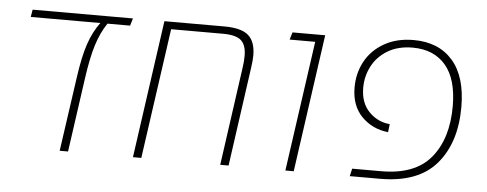

<svg xmlns="http://www.w3.org/2000/svg" viewBox="-43 -675 1974 778"><g transform="rotate(5 944.0 -286.0)"><path d="M461 -530H369Q342 -490 325.5 -437Q309 -384 297 -297L255 0H221L264 -301Q276 -387 293.5 -439Q311 -491 340 -530H57L62 -560H470Z M969 -453Q969 -432 964 -399L908 0H874L930 -399Q934 -424 934 -449Q934 -492 913 -511Q892 -530 839 -530H628L553 0H519L598 -560H842Q911 -560 940 -534.5Q969 -509 969 -453Z M1214 -530H1110L1119 -560H1252L1173 0H1139Z M1408 -31H1526Q1664 -31 1728 -109Q1792 -187 1792 -318Q1792 -429 1744 -485Q1696 -541 1610 -541Q1551 -541 1509 -516Q1467 -491 1445.5 -450Q1424 -409 1424 -362Q1424 -300 1459.5 -264Q1495 -228 1544 -224L1540 -191Q1475 -198 1432 -242Q1389 -286 1389 -360Q1389 -419 1415.5 -467Q1442 -515 1492.5 -543.5Q1543 -572 1611 -572Q1713 -572 1770 -507Q1827 -442 1827 -318Q1827 -173 1753 -86.5Q1679 0 1524 0H1401Z"/></g></svg>

Font: FiraGO UltraLight
Style: Italic
Weight: 200
Italic angle: -8°
Designer: bBox Type GmbH
Foundry: bBox Type GmbH
Version: Version 1.001